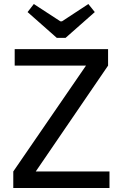

<svg xmlns="http://www.w3.org/2000/svg" viewBox="-20 -934 610 954"><path d="M408 -609 517 -608 157 -81 46 -82ZM524 -82V0H46V-82ZM517 -690V-608H53V-690ZM419 -914 451 -874 306 -746H262L117 -874L148 -914L280 -828H288Z"/></svg>

Font: Exo 2 Medium
Style: Regular
Weight: 500
Designer: Natanael Gama
Foundry: Natanael Gama
Version: Version 2.010